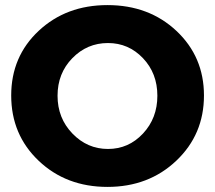

<svg xmlns="http://www.w3.org/2000/svg" viewBox="-20 -726 845 754"><path d="M24 -351Q24 -504 132 -605Q240 -706 402 -706Q565 -706 673 -604.5Q781 -503 781 -351Q781 -198 672.5 -95Q564 8 402 8Q240 8 132 -94.5Q24 -197 24 -351ZM404 -557Q322 -557 264 -497.5Q206 -438 206 -350Q206 -262 264.5 -201.5Q323 -141 404 -141Q485 -141 541.5 -201.5Q598 -262 598 -350Q598 -438 541.5 -497.5Q485 -557 404 -557Z"/></svg>

Font: Trueno
Style: Bd
Weight: 700
Designer: Julieta Ulanovsky
Foundry: Julieta Ulanovsky
Version: Version 3.001b